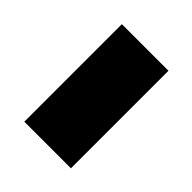

<svg xmlns="http://www.w3.org/2000/svg" viewBox="-25 -510 421 421"><g transform="rotate(-45 186.0 -299.0)"><path d="M337.5 -371V-226.5H35V-371Z"/></g></svg>

Font: Hepta Slab ExtraBold
Style: Regular
Weight: 800
Designer: Michael LaGattuta
Foundry: Michael LaGattuta
Version: Version 1.102